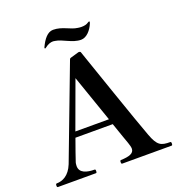

<svg xmlns="http://www.w3.org/2000/svg" viewBox="-162 -1071 1121 1204"><g transform="rotate(-20 398.5 -468.5)"><path d="M241 -844C242 -844 243 -844 245 -846C268 -864 285 -869 302 -869C305 -869 310 -868 315 -867C361 -861 413 -818 471 -818C509 -818 541 -856 557 -895C559 -900 560 -903 560 -905C560 -908 558 -909 555 -909C554 -909 553 -908 551 -907C534 -895 518 -893 499 -893C492 -893 485 -894 478 -895C428 -901 388 -937 326 -937C289 -937 260 -900 238 -852C237 -850 237 -849 237 -848C237 -846 238 -844 241 -844ZM777 -24C715 -24 692 -34 662 -115C633 -189 447 -731 444 -740C443 -746 440 -749 436 -750C432 -751 429 -751 426 -750L371 -734C367 -733 364 -730 363 -726C333 -648 146 -152 130 -111C103 -44 58 -24 19 -24C14 -24 12 -19 12 -12C12 -4 13 0 19 0H272C277 0 278 -6 278 -12C278 -17 278 -24 272 -24C222 -24 173 -36 173 -83C173 -92 174 -104 179 -116C186 -137 204 -190 227 -253H476C500 -184 519 -128 526 -110C532 -93 536 -78 536 -68C536 -36 502 -26 448 -24C442 -24 441 -19 441 -12C441 -4 442 0 448 0H777C782 0 783 -6 783 -12C783 -17 783 -24 777 -24ZM240 -290 355 -604C369 -565 420 -416 464 -290Z"/></g></svg>

Font: Shippori Mincho OTF
Style: Bold
Weight: 800
Designer: FONTDASU
Foundry: FONTDASU / Google Inc. / but / Adobe
Version: Version 3.300;hotconv 1.0.109;makeotfexe 2.5.65596